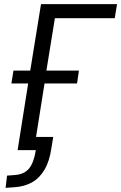

<svg xmlns="http://www.w3.org/2000/svg" viewBox="-20 -725 585 927"><path d="M7 182 14 123 51 120Q96 117 119.5 89.5Q143 62 153 0H65L116 -322H35L45 -384H126L178 -705H545L534 -637H245L204 -384H361L352 -322H195L154 -64H237L228 -9Q219 54 194.5 95Q170 136 133.5 156Q97 176 49 179Z"/></svg>

Font: Nunito Sans 10pt Condensed
Style: Italic
Weight: 400
Width: 3
Italic angle: -9°
Designer: Vernon Adams
Foundry: Vernon Adams
Version: Version 3.101;gftools[0.9.27]